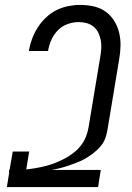

<svg xmlns="http://www.w3.org/2000/svg" viewBox="-20 -763 540 783"><path d="M8 0 17 -56V-70H19L32 -145H99L87 -72Q106 -74 126 -77.5Q146 -81 166 -86Q186 -91 205 -98.5Q224 -106 243 -116Q262 -126 279 -139Q296 -152 309 -168.5Q322 -185 330 -204.5Q338 -224 341 -243L389 -532Q392 -549 393 -566Q394 -583 391 -599Q388 -615 381 -629.5Q374 -644 362 -654Q350 -664 334 -668.5Q318 -673 301 -673Q279 -673 256 -665Q233 -657 216 -639.5Q199 -622 189.5 -600.5Q180 -579 176 -556V-555H98V-557Q102 -581 111 -605Q120 -629 134 -651Q148 -673 167.5 -691.5Q187 -710 210 -721.5Q233 -733 258 -738Q283 -743 307 -743Q335 -743 362 -737Q389 -731 410 -716Q431 -701 445 -679Q459 -657 465.5 -631Q472 -605 471.5 -577Q471 -549 466 -521L418 -232Q415 -214 408.5 -197Q402 -180 389.5 -165.5Q377 -151 361.5 -139Q346 -127 330 -117.5Q314 -108 296 -101Q278 -94 260.5 -88Q243 -82 225.5 -77.5Q208 -73 190 -70H391L380 0Z"/></svg>

Font: Iosevka Term Curly Oblique
Style: Regular
Weight: 400
Italic angle: -9°
Designer: Belleve Invis
Foundry: Belleve Invis
Version: Version 32.3.0